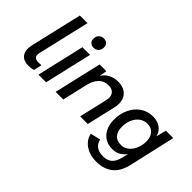

<svg xmlns="http://www.w3.org/2000/svg" viewBox="-105 -1204 1901 1901"><g transform="rotate(45 845.5 -253.5)"><path d="M161 8Q85 8 55 -38Q25 -84 43 -162L169 -704H276L149 -159Q140 -120 155 -102.5Q170 -85 206 -85Q233 -85 248 -88L230 -3Q200 8 161 8Z M516 -500 400 0H293L409 -500ZM490 -574Q461 -574 443.5 -591Q426 -608 426 -637Q426 -672 447 -692Q468 -712 498 -712Q527 -712 544.5 -695Q562 -678 562 -649Q562 -614 541 -594Q520 -574 490 -574Z M534 0 650 -500H744L731 -421Q758 -465 803.5 -487.5Q849 -510 902 -510Q957 -510 997 -485.5Q1037 -461 1053 -414.5Q1069 -368 1054 -302L984 0H877L945 -292Q959 -351 935.5 -384Q912 -417 860 -417Q797 -417 758 -376.5Q719 -336 701 -261L641 0Z M1308 205Q1243 205 1193.5 184.5Q1144 164 1113 128Q1082 92 1073 47L1179 22Q1190 71 1224 95.5Q1258 120 1317 120Q1375 120 1410 90Q1445 60 1462 -11L1476 -73Q1454 -38 1416.5 -16.5Q1379 5 1329 5Q1272 5 1228.5 -21.5Q1185 -48 1160.5 -97.5Q1136 -147 1136 -214Q1136 -293 1166.5 -360.5Q1197 -428 1254.5 -469Q1312 -510 1391 -510Q1452 -510 1494.5 -480Q1537 -450 1551 -394L1578 -500H1681L1570 -12Q1543 103 1475 154Q1407 205 1308 205ZM1364 -85Q1407 -85 1442 -112.5Q1477 -140 1497 -186.5Q1517 -233 1517 -290Q1517 -348 1486.5 -384Q1456 -420 1401 -420Q1354 -420 1318 -393.5Q1282 -367 1262 -321.5Q1242 -276 1242 -219Q1242 -156 1272 -120.5Q1302 -85 1364 -85Z"/></g></svg>

Font: Prodigy Sans Medium
Style: Italic
Weight: 500
Italic angle: -13°
Designer: Wei Huang
Foundry: Wei Huang
Version: Version 1.003; ttfautohint (v1.8.3)